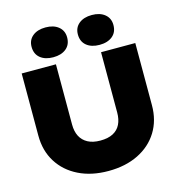

<svg xmlns="http://www.w3.org/2000/svg" viewBox="-141 -1124 1167 1262"><g transform="rotate(-15 442.0 -492.5)"><path d="M288 -340Q288 -293 305 -260Q322 -227 356 -208.5Q390 -190 441 -190Q494 -190 528 -208Q562 -226 578.5 -259.5Q595 -293 595 -340V-750H828V-327Q828 -224 780 -146.5Q732 -69 645 -26Q558 17 441 17Q326 17 239 -26Q152 -69 103.5 -146.5Q55 -224 55 -327V-750H288ZM284 -799Q229 -799 196 -826Q163 -853 163 -902Q163 -948 196 -975Q229 -1002 284 -1002Q339 -1002 372 -975Q405 -948 405 -902Q405 -853 372 -826Q339 -799 284 -799ZM599 -799Q544 -799 511 -826Q478 -853 478 -902Q478 -948 511 -975Q544 -1002 599 -1002Q654 -1002 687 -975Q720 -948 720 -902Q720 -853 687 -826Q654 -799 599 -799Z"/></g></svg>

Font: Unbounded ExtraBold
Style: Regular
Weight: 800
Designer: Luke Prowse, Jean-Baptiste Morizot, Fátima Lázaro, Florian Runge
Foundry: NaN
Version: Version 1.701;gftools[0.9.28.dev5+ged2979d]